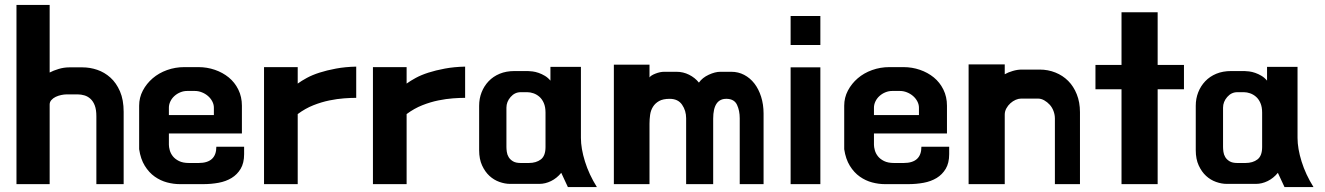

<svg xmlns="http://www.w3.org/2000/svg" viewBox="-20 -699 5389 781"><path d="M372 -226Q372 -253 365.5 -270Q359 -287 348 -297Q337 -307 323.5 -311Q310 -315 297 -315H250Q241 -315 229 -312.5Q217 -310 206.5 -305Q196 -300 189 -292Q182 -284 182 -274V50H47V-679H182V-404Q197 -412 218.5 -418.5Q240 -425 262 -425H316Q346 -425 375.5 -415Q405 -405 429 -383.5Q453 -362 468 -327.5Q483 -293 483 -244V50H372Z M787 -426Q822 -426 854 -415Q886 -404 910.5 -384Q935 -364 949.5 -334.5Q964 -305 964 -269V-156H667V-110Q667 -101 670.5 -88Q674 -75 683 -63.5Q692 -52 708 -44Q724 -36 749 -36H788Q860 -36 860 -102H973V-72Q973 -36 959 -12.5Q945 11 922 25Q899 39 869 44.5Q839 50 807 50H711Q686 50 659.5 43Q633 36 609.5 19.5Q586 3 569 -24.5Q552 -52 546 -92V-269Q546 -302 561 -330.5Q576 -359 601 -380.5Q626 -402 659.5 -414Q693 -426 730 -426ZM667 -231H850V-261Q850 -274 843.5 -286.5Q837 -299 826 -308.5Q815 -318 801 -323.5Q787 -329 773 -329H741Q727 -329 713.5 -323.5Q700 -318 689.5 -308.5Q679 -299 673 -286.5Q667 -274 667 -261Z M1429 -428V-301Q1408 -301 1380 -299Q1352 -297 1320 -290.5Q1288 -284 1255 -271Q1222 -258 1191 -235V50H1054V-426H1191V-359Q1206 -370 1228 -382Q1250 -394 1279.5 -403.5Q1309 -413 1346.5 -420Q1384 -427 1429 -428Z M1872 -428V-301Q1851 -301 1823 -299Q1795 -297 1763 -290.5Q1731 -284 1698 -271Q1665 -258 1634 -235V50H1497V-426H1634V-359Q1649 -370 1671 -382Q1693 -394 1722.5 -403.5Q1752 -413 1789.5 -420Q1827 -427 1872 -428Z M2343 -138Q2343 -95 2359.5 -42Q2376 11 2408 62H2290L2263 4Q2245 26 2221.5 37.5Q2198 49 2174 49H2055Q2034 49 2011.5 41Q1989 33 1971 16.5Q1953 0 1941 -26Q1929 -52 1929 -88V-269Q1929 -298 1939 -323.5Q1949 -349 1967.5 -368.5Q1986 -388 2012.5 -399Q2039 -410 2073 -410H2127Q2134 -410 2146 -408.5Q2158 -407 2171 -402.5Q2184 -398 2196.5 -390.5Q2209 -383 2219 -371V-427H2343ZM2199 -241Q2199 -264 2192 -280Q2185 -296 2174 -305.5Q2163 -315 2150 -319.5Q2137 -324 2125 -324H2098Q2074 -324 2057 -304.5Q2040 -285 2040 -261V-101Q2040 -93 2041.5 -81.5Q2043 -70 2049 -60Q2055 -50 2066.5 -43Q2078 -36 2098 -36H2131Q2161 -36 2180 -50.5Q2199 -65 2199 -101Z M2989 50V-218Q2989 -249 2978 -272.5Q2967 -296 2937 -297Q2881 -299 2881 -216V50H2771V-218Q2771 -249 2754.5 -273Q2738 -297 2704 -297Q2677 -297 2661 -288Q2645 -279 2636 -264.5Q2627 -250 2624.5 -232Q2622 -214 2622 -196V50H2477V-436H2622V-384Q2627 -392 2646 -399.5Q2665 -407 2682 -407H2732Q2759 -407 2783 -395Q2807 -383 2823 -363Q2837 -383 2863 -395Q2889 -407 2910 -407H2955Q2983 -407 3007 -394.5Q3031 -382 3048.5 -359.5Q3066 -337 3076 -305.5Q3086 -274 3086 -237V50Z M3196 -516V-634H3317V-516ZM3196 50V-425H3317V50Z M3655 -426Q3690 -426 3722 -415Q3754 -404 3778.5 -384Q3803 -364 3817.5 -334.5Q3832 -305 3832 -269V-156H3535V-110Q3535 -101 3538.5 -88Q3542 -75 3551 -63.5Q3560 -52 3576 -44Q3592 -36 3617 -36H3656Q3728 -36 3728 -102H3841V-72Q3841 -36 3827 -12.5Q3813 11 3790 25Q3767 39 3737 44.5Q3707 50 3675 50H3579Q3554 50 3527.5 43Q3501 36 3477.5 19.5Q3454 3 3437 -24.5Q3420 -52 3414 -92V-269Q3414 -302 3429 -330.5Q3444 -359 3469 -380.5Q3494 -402 3527.5 -414Q3561 -426 3598 -426ZM3535 -231H3718V-261Q3718 -274 3711.5 -286.5Q3705 -299 3694 -308.5Q3683 -318 3669 -323.5Q3655 -329 3641 -329H3609Q3595 -329 3581.5 -323.5Q3568 -318 3557.5 -308.5Q3547 -299 3541 -286.5Q3535 -274 3535 -261Z M4271 50V-217Q4271 -232 4265.5 -247Q4260 -262 4250 -273Q4240 -284 4227.5 -291Q4215 -298 4202 -298H4134Q4123 -298 4111.5 -293Q4100 -288 4090 -279Q4080 -270 4073.5 -258Q4067 -246 4067 -233V50H3920V-437H4067V-397Q4081 -405 4100 -410.5Q4119 -416 4136 -416H4209Q4243 -416 4273 -404Q4303 -392 4325 -370Q4347 -348 4360 -315.5Q4373 -283 4373 -243V50Z M4796 -435V-336H4689V50H4542V-336H4436V-435H4542V-649H4689V-435Z M5258 -138Q5258 -95 5274.5 -42Q5291 11 5323 62H5205L5178 4Q5160 26 5136.5 37.5Q5113 49 5089 49H4970Q4949 49 4926.5 41Q4904 33 4886 16.5Q4868 0 4856 -26Q4844 -52 4844 -88V-269Q4844 -298 4854 -323.5Q4864 -349 4882.5 -368.5Q4901 -388 4927.5 -399Q4954 -410 4988 -410H5042Q5049 -410 5061 -408.5Q5073 -407 5086 -402.5Q5099 -398 5111.5 -390.5Q5124 -383 5134 -371V-427H5258ZM5114 -241Q5114 -264 5107 -280Q5100 -296 5089 -305.5Q5078 -315 5065 -319.5Q5052 -324 5040 -324H5013Q4989 -324 4972 -304.5Q4955 -285 4955 -261V-101Q4955 -93 4956.5 -81.5Q4958 -70 4964 -60Q4970 -50 4981.5 -43Q4993 -36 5013 -36H5046Q5076 -36 5095 -50.5Q5114 -65 5114 -101Z"/></svg>

Font: BM HANNA
Style: Regular
Weight: 400
Designer: BONGJIN KIM, JAEHYUN KEUM, MINJUNG KIM, JUHEE TAE
Foundry: WOOWA BROTHERS Corporation.
Version: Version 1.000